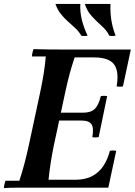

<svg xmlns="http://www.w3.org/2000/svg" viewBox="-26 -951 683 973"><path d="M-6 2Q-6 -6 -3.5 -17Q-1 -28 2 -35H72Q87 -80 98.5 -124.5Q110 -169 119 -210L179 -490Q188 -533 195 -575.5Q202 -618 206 -665H136Q136 -673 138.5 -684Q141 -695 144 -702Q178 -701 215.5 -700.5Q253 -700 287 -700H637L597 -513Q581 -510 565 -513Q574 -565 565 -597.5Q556 -630 528 -645Q500 -660 452 -660H352Q337 -614 327 -577Q317 -540 306 -490L246 -210Q238 -171 231.5 -130Q225 -89 220 -40H355Q407 -40 442 -59Q477 -78 498.5 -111Q520 -144 531 -187Q547 -190 563 -187L523 0H138Q104 0 66.5 0Q29 0 -6 2ZM442 -256Q450 -303 437.5 -321.5Q425 -340 388 -340H211L219 -380H396Q434 -380 454 -399Q474 -418 485 -464Q501 -467 517 -464L474 -256Q457 -253 442 -256ZM404 -931H534Q532 -890 538 -850.5Q544 -811 560 -770Q543 -767 528 -770Q516 -796 490 -819Q464 -842 439.5 -868.5Q415 -895 404 -931ZM255 -931H381Q379 -889 389 -849.5Q399 -810 418 -770Q401 -767 386 -770Q375 -790 357 -807Q339 -824 319 -841.5Q299 -859 282 -880.5Q265 -902 255 -931Z"/></svg>

Font: Poltawski Nowy Medium
Style: Italic
Weight: 500
Italic angle: -12°
Version: Version 1.001;gftools[0.9.25]